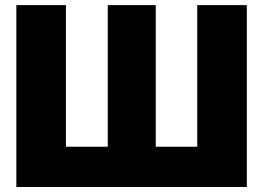

<svg xmlns="http://www.w3.org/2000/svg" viewBox="-20 -748 1053 768"><path d="M45.4 -727.5H243.7V-161.1H411.1V-727.5H603V-161.1H769V-727.5H967.3V0H45.4Z"/></svg>

Font: Inter 17pt Black
Style: Regular
Weight: 900
Version: Version 4.001;git-66647c0bb